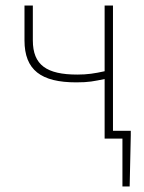

<svg xmlns="http://www.w3.org/2000/svg" viewBox="-20 -498 516 690"><path d="M356 0H420V172H446L450 -12V-28H386V-478H356V-242C320 -234 294 -230 258 -230C148 -230 98 -264 98 -353V-478H68V-353C68 -246 128 -202 254 -202C300 -202 316 -206 356 -214Z"/></svg>

Font: Source Sans Pro ExtraLight
Style: Regular
Weight: 200
Designer: Paul D. Hunt
Foundry: Adobe Systems Incorporated
Version: Version 3.006;hotconv 1.0.111;makeotfexe 2.5.65597